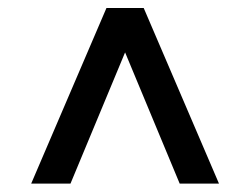

<svg xmlns="http://www.w3.org/2000/svg" viewBox="-20 -573 615 472"><path d="M56.7 -121.7 241.7 -553.3H333.3L518.3 -121.7H421.7L287.5 -444.2L153.3 -121.7Z"/></svg>

Font: Funnel Display Medium
Style: Regular
Weight: 500
Designer: NORD ID, Kristian Moeller
Foundry: Dicotype
Version: Version 1.000